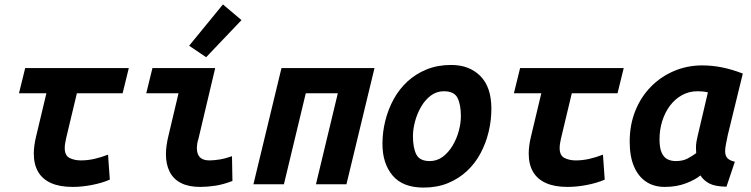

<svg xmlns="http://www.w3.org/2000/svg" viewBox="-20 -834 3400 869"><path d="M309 12Q250 12 211 -5.5Q172 -23 152.5 -56.5Q133 -90 133 -139Q133 -156 135.5 -175Q138 -194 143 -215L190 -412H66L94 -526H563L535 -412H328L279 -207Q276 -194 274.5 -183.5Q273 -173 273 -164Q273 -130 295 -119Q317 -108 346 -108Q377 -108 407.5 -115Q438 -122 469 -134L477 -21Q443 -6 397 3Q351 12 309 12Z M886 12Q834 12 799.5 -5.5Q765 -23 748 -56.5Q731 -90 731 -136Q731 -155 734 -176.5Q737 -198 743 -222L788 -412H642L670 -526H954L878 -205Q874 -193 872.5 -182.5Q871 -172 871 -164Q871 -136 885 -122Q899 -108 928 -108Q947 -108 973 -112Q999 -116 1030 -127L1032 -15Q991 1 954.5 6.5Q918 12 886 12ZM913 -575 836 -627 989 -814 1073 -743Z M1127 0 1254 -526H1675L1548 0H1410L1509 -412H1364L1265 0Z M1897 15Q1803 15 1757 -39.5Q1711 -94 1711 -183Q1711 -236 1724 -288Q1737 -340 1762 -385.5Q1787 -431 1824.5 -465.5Q1862 -500 1911.5 -520Q1961 -540 2022 -540Q2104 -540 2154 -490Q2204 -440 2204 -342Q2204 -289 2191.5 -237Q2179 -185 2154.5 -139.5Q2130 -94 2093 -59.5Q2056 -25 2007 -5Q1958 15 1897 15ZM1925 -105Q1958 -105 1984 -124.5Q2010 -144 2028.5 -175Q2047 -206 2056.5 -241.5Q2066 -277 2066 -308Q2066 -360 2051 -390.5Q2036 -421 1989 -421Q1956 -421 1930 -401.5Q1904 -382 1886 -351Q1868 -320 1858.5 -284.5Q1849 -249 1849 -218Q1849 -166 1864 -135.5Q1879 -105 1925 -105Z M2549 12Q2490 12 2451 -5.5Q2412 -23 2392.5 -56.5Q2373 -90 2373 -139Q2373 -156 2375.5 -175Q2378 -194 2383 -215L2430 -412H2306L2334 -526H2803L2775 -412H2568L2519 -207Q2516 -194 2514.5 -183.5Q2513 -173 2513 -164Q2513 -130 2535 -119Q2557 -108 2586 -108Q2617 -108 2647.5 -115Q2678 -122 2709 -134L2717 -21Q2683 -6 2637 3Q2591 12 2549 12Z M2989 12Q2940 12 2904.5 -11.5Q2869 -35 2849.5 -80.5Q2830 -126 2830 -193Q2830 -269 2855.5 -332.5Q2881 -396 2926.5 -442Q2972 -488 3031.5 -513Q3091 -538 3158 -538Q3203 -538 3248 -529Q3293 -520 3342 -501L3274 -223Q3270 -202 3266 -183Q3262 -164 3262 -150Q3262 -129 3272.5 -118Q3283 -107 3306 -102L3268 11Q3216 10 3190.5 -3.5Q3165 -17 3150 -40Q3128 -21 3085 -4.5Q3042 12 2989 12ZM3039 -105Q3071 -105 3093 -117Q3115 -129 3131 -141Q3130 -153 3130 -166Q3130 -179 3132 -191.5Q3134 -204 3137 -216L3184 -416Q3171 -419 3160 -420Q3149 -421 3137 -421Q3098 -421 3066 -403Q3034 -385 3011.5 -354.5Q2989 -324 2977 -285Q2965 -246 2965 -204Q2965 -165 2974.5 -143.5Q2984 -122 3000.5 -113.5Q3017 -105 3039 -105Z"/></svg>

Font: Ubuntu Sans Mono
Style: Bold Italic
Weight: 700
Italic angle: -13.5°
Monospace: yes
Designer: Dalton Maag Ltd
Foundry: Dalton Maag Ltd
Version: Version 1.006